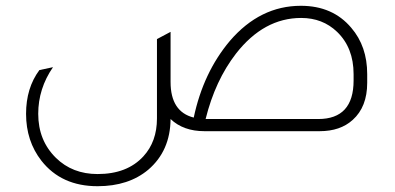

<svg xmlns="http://www.w3.org/2000/svg" viewBox="-20 -453 1363 663"><path d="M649 -47Q682 -203 774 -312Q878 -433 1019 -433Q1129 -433 1193 -357Q1248 -293 1248 -197V-167Q1248 -84 1198 -39Q1155 0 1084 0H686Q613 0 569 -42Q568 68 492 133Q424 190 317 190Q192 190 123 102Q70 34 70 -60Q70 -149 116 -211L163 -221Q112 -147 112 -60Q112 32 173 92Q230 148 317 148Q419 148 475 87Q522 36 522 -44V-318L569 -343V-170Q569 -67 649 -47ZM1201 -175V-197Q1201 -288 1144 -343Q1094 -391 1020 -391Q891 -391 795 -268Q723 -175 690 -42H1079Q1201 -42 1201 -175Z"/></svg>

Font: TajawalTap
Style: Regular
Weight: 300
Designer: Boutros Fonts
Foundry: Created by Boutros International 2017
Version: Version 2.700